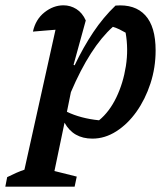

<svg xmlns="http://www.w3.org/2000/svg" viewBox="-85 -512 630 723"><path d="M-65 191 -58 155Q-20 136 7 127L124 -400Q101 -398 80.5 -396.5Q60 -395 39 -393Q49 -439 82.5 -465.5Q116 -492 154 -492Q180 -492 202.5 -478Q225 -464 238 -435L192 -268L196 -266Q229 -335 266.5 -391Q304 -447 350 -491Q423 -497 462 -454.5Q501 -412 501 -322Q501 -257 481.5 -197.5Q462 -138 429 -91.5Q396 -45 353 -17.5Q310 10 263 10Q191 10 158 -50L120 132L204 153L196 191ZM167 -91Q219 -66 288 -59Q327 -91 353 -145Q379 -199 389 -263Q399 -327 388 -389Q376 -396 364.5 -401.5Q353 -407 340 -411Q254 -334 182 -165Z"/></svg>

Font: Piazzolla SemiBold
Style: Italic
Weight: 600
Italic angle: -11.3°
Designer: Juan Pablo del Peral
Foundry: Huerta Tipografica
Version: Version 1.330